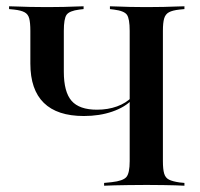

<svg xmlns="http://www.w3.org/2000/svg" viewBox="-20 -591 638 611"><path d="M246.8 -221.8Q162.1 -221.8 119.4 -263.7Q76.6 -305.6 76.6 -388.7V-492.7Q76.6 -518.5 73 -532.3Q69.4 -546 58.1 -552Q46.8 -558.1 25 -560.5L8.9 -562.1V-571Q20.2 -571 37.1 -570.2Q54 -569.4 75 -569Q96 -568.5 120.2 -568.5H129.8H139.5Q162.9 -568.5 183.1 -569Q203.2 -569.4 219.4 -570.2Q235.5 -571 246 -571V-562.1L232.3 -560.5Q200.8 -556.5 191.9 -544Q183.1 -531.5 183.1 -492.7V-362.9Q183.1 -298.4 207.7 -270.2Q232.3 -241.9 288.7 -241.9Q323.4 -241.9 352.4 -252.4Q381.5 -262.9 400.8 -283.1V-274.2Q378.2 -250 337.5 -235.9Q296.8 -221.8 246.8 -221.8ZM437.9 -2.4Q412.1 -2.4 387.9 -2Q363.7 -1.6 344 -1.2Q324.2 -0.8 311.3 0V-8.9L335.5 -11.3Q371.8 -15.3 382.3 -27.8Q392.7 -40.3 392.7 -78.2V-492.7Q392.7 -531.5 383.9 -544Q375 -556.5 342.7 -560.5L329.8 -562.1V-571Q340.3 -571 356.5 -570.2Q372.6 -569.4 393.1 -569Q413.7 -568.5 436.3 -568.5H446H455.6Q479.8 -568.5 500.8 -569Q521.8 -569.4 538.7 -570.2Q555.6 -571 566.9 -571V-562.1L550.8 -560.5Q529 -558.1 517.7 -552Q506.5 -546 502.4 -532.3Q498.4 -518.5 498.4 -492.7V-78.2Q498.4 -52.4 502.4 -38.7Q506.5 -25 517.7 -19.4Q529 -13.7 550.8 -10.5L566.9 -8.9V0Q555.6 -0.8 538.7 -1.2Q521.8 -1.6 500.8 -2Q479.8 -2.4 455.6 -2.4H446Z"/></svg>

Font: Playfair 144pt SemiCondensed SemiBold
Style: Regular
Weight: 600
Width: 4
Designer: Claus Eggers Sørensen
Foundry: Claus Eggers Sørensen
Version: Version 2.203